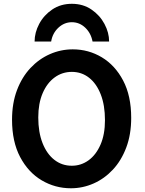

<svg xmlns="http://www.w3.org/2000/svg" viewBox="-20 -987 772 1019"><path d="M537.1 -349.1Q537.1 -428.7 514.6 -486.1Q492.2 -543.5 452.6 -574.5Q413.1 -605.5 361.3 -605.5Q310.1 -605.5 269.8 -575.9Q229.5 -546.4 206.3 -492.2Q183.1 -438 183.1 -363.8Q183.1 -285.2 205.8 -227.5Q228.5 -169.9 268.6 -138.7Q308.6 -107.4 361.3 -107.4Q410.2 -107.4 450 -136.2Q489.7 -165 513.4 -219.2Q537.1 -273.4 537.1 -349.1ZM676.3 -361.3Q676.3 -273.4 650.1 -204.1Q624 -134.8 579.1 -86.7Q534.2 -38.6 476.6 -13.2Q418.9 12.2 356.4 12.2Q272.5 12.2 201.2 -30Q129.9 -72.3 86.9 -153.6Q43.9 -234.9 43.9 -351.6Q43.9 -439.5 70.1 -508.5Q96.2 -577.6 141.6 -626Q187 -674.3 244.9 -699.7Q302.7 -725.1 366.2 -725.1Q449.7 -725.1 520.3 -682.9Q590.8 -640.6 633.5 -559.6Q676.3 -478.5 676.3 -361.3ZM559.1 -766.6H471.2Q462.9 -811 432.4 -840.1Q401.9 -869.1 361.3 -869.1Q321.3 -869.1 290 -840.1Q258.8 -811 251.5 -766.6H163.6Q163.6 -814 188 -860.1Q212.4 -906.2 257.1 -936.5Q301.8 -966.8 361.3 -966.8Q420.9 -966.8 465.3 -936.5Q509.8 -906.2 534.4 -860.1Q559.1 -814 559.1 -766.6Z"/></svg>

Font: Andika
Style: Bold
Weight: 700
Designer: Victor Gaultney, Annie Olsen, Julie Remington, Don Collingsworth, Eric Hays, Becca Hirsbrunner
Foundry: SIL International
Version: Version 6.101